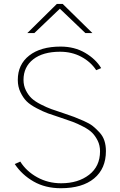

<svg xmlns="http://www.w3.org/2000/svg" viewBox="-20 -948 618 985"><path d="M55.7 -106.4 84 -119.1Q115.2 -69.3 170.9 -38.6Q226.6 -7.8 293.9 -7.8Q380.9 -7.8 437 -51.3Q493.2 -94.7 493.2 -171.9Q493.2 -202.1 481 -226.6Q468.8 -251 452.6 -267.1Q436.5 -283.2 406.2 -298.8Q376 -314.5 353.5 -322.8Q331.1 -331.1 293 -343.8Q251 -357.4 226.6 -366.2Q202.1 -375 168.5 -392.6Q134.8 -410.2 116.7 -428.2Q98.6 -446.3 85 -474.6Q71.3 -502.9 71.3 -538.1Q71.3 -617.2 129.9 -663.1Q188.5 -709 291 -709Q362.3 -709 417 -676.8Q471.7 -644.5 499 -598.6L473.6 -587.9Q445.3 -630.9 397 -656.7Q348.6 -682.6 288.1 -682.6Q200.2 -682.6 150.4 -643.6Q100.6 -604.5 100.6 -538.1Q100.6 -508.8 112.8 -484.4Q125 -460 142.1 -443.8Q159.2 -427.7 189.9 -412.1Q220.7 -396.5 243.7 -388.2Q266.6 -379.9 305.7 -367.2Q340.8 -355.5 360.4 -348.1Q379.9 -340.8 409.7 -327.6Q439.5 -314.5 456.1 -301.3Q472.7 -288.1 490.2 -269Q507.8 -250 515.6 -226.1Q523.4 -202.1 523.4 -172.9Q523.4 -83 462.9 -32.7Q402.3 17.6 292 17.6Q212.9 17.6 152.8 -16.6Q92.8 -50.8 55.7 -106.4ZM120.1 -778.3 271.5 -927.7H301.8L454.1 -778.3H418L287.1 -903.3L156.2 -778.3Z"/></svg>

Font: Gothic A1 Thin
Style: Regular
Weight: 250
Designer: HanYang I&C Co.,Ltd.
Foundry: HanYang I&C Co.,Ltd.
Version: Version 2.50